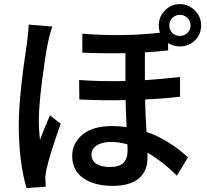

<svg xmlns="http://www.w3.org/2000/svg" viewBox="-20 -866 1017 944"><path d="M369.1 -472.7Q475.6 -464.8 596.7 -467.8V-604.5Q478.5 -602.5 384.8 -607.4V-700.2Q584 -684.6 766.6 -705.1Q760.7 -722.7 760.7 -741.2Q760.7 -784.2 791 -814.9Q821.3 -845.7 864.3 -845.7Q907.2 -845.7 938 -814.9Q968.8 -784.2 968.8 -741.2Q968.8 -697.3 938.5 -667.5Q908.2 -637.7 864.3 -637.7Q832 -637.7 806.6 -654.3V-618.2Q766.6 -613.3 692.4 -608.4V-471.7Q765.6 -476.6 865.2 -487.3V-390.6Q785.2 -380.9 693.4 -377Q694.3 -313.5 700.2 -217.8Q808.6 -179.7 904.3 -92.8L849.6 -2Q782.2 -70.3 705.1 -115.2V-88.9Q705.1 -24.4 662.1 11.7Q619.1 47.9 533.2 47.9Q445.3 47.9 390.1 10.3Q335 -27.3 335 -99.6Q335 -162.1 385.7 -204.1Q436.5 -246.1 530.3 -246.1Q565.4 -246.1 602.5 -241.2Q598.6 -320.3 597.7 -374Q485.4 -371.1 370.1 -377ZM72.3 -252.9Q72.3 -390.6 113.3 -660.2Q121.1 -725.6 121.1 -745.1L237.3 -735.4Q226.6 -707 215.8 -657.2Q202.1 -588.9 186.5 -466.3Q170.9 -343.8 170.9 -273.4Q170.9 -225.6 176.8 -178.7Q196.3 -232.4 225.6 -298.8L278.3 -257.8Q221.7 -96.7 208 -31.2Q202.1 -2 203.1 13.7Q203.1 26.4 205.1 51.8L110.4 58.6Q72.3 -70.3 72.3 -252.9ZM429.7 -106.4Q429.7 -76.2 454.1 -60.5Q478.5 -44.9 520.5 -44.9Q567.4 -44.9 587.4 -65.9Q607.4 -86.9 607.4 -126Q607.4 -144.5 606.4 -156.2Q566.4 -168 526.4 -168Q481.4 -168 455.6 -150.9Q429.7 -133.8 429.7 -106.4ZM812.5 -741.2Q812.5 -718.8 827.1 -704.1Q841.8 -689.5 864.3 -689.5Q886.7 -689.5 901.9 -704.6Q917 -719.7 917 -741.2Q917 -762.7 901.4 -777.8Q885.7 -793 864.3 -793Q842.8 -793 827.6 -777.8Q812.5 -762.7 812.5 -741.2Z"/></svg>

Font: Min Sans SemiBold
Style: Regular
Weight: 600
Designer: Jinseong-Kim, NotoSansCJK, Nunito
Foundry: Jinseong-Kim
Version: Version 1.400;Glyphs 3.1.2 (3151)